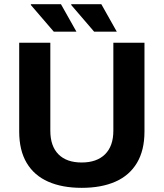

<svg xmlns="http://www.w3.org/2000/svg" viewBox="-20 -892 788 924"><path d="M373.2 12Q279.3 12 211.8 -17.8Q144.3 -47.5 108.3 -108.1Q72.4 -168.7 72.4 -259V-686.4H222.2V-262.8Q222.2 -189 261.2 -149.5Q300.2 -110 373 -110Q445.7 -110 485.6 -149.5Q525.5 -189 525.5 -262.8V-686.4H675.3V-259Q675.3 -168.7 639.1 -108.1Q602.9 -47.5 535.4 -17.8Q467.9 12 373.2 12ZM433.1 -739.5 322.3 -868.5 323.5 -871.7H467.7L542.1 -739.5ZM238.9 -739.5 128 -868.5 129.3 -871.7H273.4L347.9 -739.5Z"/></svg>

Font: Archivo Variable SemiBold
Style: Regular
Weight: 600
Designer: Hector Gatti
Foundry: Omnibus-Type
Version: Version 2.001